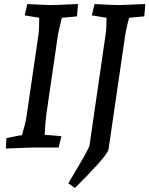

<svg xmlns="http://www.w3.org/2000/svg" viewBox="-20 -730 739 950"><path d="M12 -47 89 -62Q105 -119 109 -139L171 -563Q174 -587 174 -642L102 -654L115 -710Q210 -705 231 -705Q261 -705 337 -709L366 -710L361 -649L286 -642Q269 -576 264 -539L210 -169Q205 -136 201 -63L284 -56L270 0H146Q124 0 9 5ZM423 -11 503 -563Q507 -583 507 -642L434 -654L448 -710Q541 -705 563 -705Q592 -705 668 -709L699 -710L694 -649L619 -642Q602 -580 597 -539L517 9Q514 27 463 83.5Q412 140 351 200L318 177Q334 151 377.5 76.5Q421 2 423 -11Z"/></svg>

Font: Andada Pro Medium
Style: Italic
Weight: 500
Italic angle: -7°
Designer: Carolina Giovagnoli
Foundry: Huerta Tipografica
Version: Version 3.005; ttfautohint (v1.8.4)